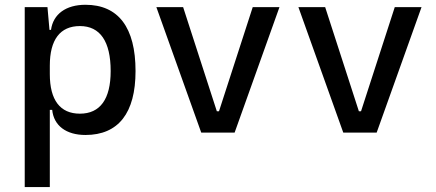

<svg xmlns="http://www.w3.org/2000/svg" viewBox="-20 -547 1798 792"><path d="M82 224.6H185.5V-93.8H195.3C201.7 -28.8 252.9 9.8 332.5 9.8C468.3 9.8 539.1 -80.6 539.1 -253.9C539.1 -433.6 468.3 -527.3 332.5 -527.3C252 -527.3 199.2 -488.8 190.4 -423.8H184.1L175.8 -517.6H82ZM185.5 -241.2V-276.4C185.5 -383.3 228 -439.5 309.6 -439.5C393.1 -439.5 436.5 -376 436.5 -253.9C436.5 -138.2 393.1 -78.1 309.6 -78.1C228 -78.1 185.5 -134.3 185.5 -241.2Z M810.1 0H947.8L1132.8 -517.6H1022.5L883.3 -87.9H874.5L735.4 -517.6H625Z M1396 0H1533.7L1718.8 -517.6H1608.4L1469.2 -87.9H1460.4L1321.3 -517.6H1210.9Z"/></svg>

Font: Cascadia Mono NF
Style: Regular
Weight: 400
Monospace: yes
Designer: Aaron Bell
Foundry: Saja Typeworks
Version: Version 2404.023